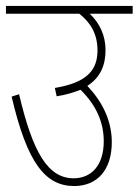

<svg xmlns="http://www.w3.org/2000/svg" viewBox="-20 -642 465 644"><path d="M0 -622V-596H246C284 -566 307 -528 307 -473C307 -408 273 -365 164 -347L170 -319C202 -324 228 -332 250 -341C301 -291 328 -234 328 -168C328 -87 286 -44 227 -44C141 -44 90 -130 44 -326L19 -318C71 -95 132 -18 229 -18C306 -18 355 -72 355 -165C355 -240 321 -303 273 -354C318 -383 334 -425 334 -474C334 -523 314 -565 281 -596H425V-622Z"/></svg>

Font: Noto Sans Devanagari Condensed Thin
Style: Regular
Weight: 100
Width: 3
Designer: Jelle Bosma - Monotype Design Team
Foundry: Monotype Imaging Inc.
Version: Version 2.004